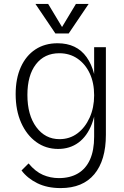

<svg xmlns="http://www.w3.org/2000/svg" viewBox="-20 -741 635 981"><path d="M290 220Q221 220 170.5 195Q120 170 90 130L126 94Q161 136 199.5 152.5Q238 169 281 169Q338 169 378.5 145Q419 121 440 74Q461 27 461 -43V-500H521V-52Q521 78 462 149Q403 220 290 220ZM277 20Q214 20 165 -15.5Q116 -51 88 -114Q60 -177 60 -260Q60 -340 86.5 -398.5Q113 -457 161 -488.5Q209 -520 274 -520Q372 -520 422.5 -449Q473 -378 473 -255Q473 -169 449 -107Q425 -45 381 -12.5Q337 20 277 20ZM284 -30Q336 -30 375.5 -59.5Q415 -89 438 -140Q461 -191 461 -254Q461 -318 438.5 -366Q416 -414 376 -441.5Q336 -469 283 -469Q207 -469 163.5 -412.5Q120 -356 120 -256Q120 -153 165.5 -91.5Q211 -30 284 -30ZM161 -721H226L297 -603L368 -721H433L331 -570H263Z"/></svg>

Font: Moderustic Light
Style: Regular
Weight: 300
Designer: Tural Alisoy
Foundry: TAFT Foundry
Version: Version 2.120